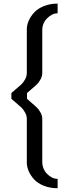

<svg xmlns="http://www.w3.org/2000/svg" viewBox="-20 -853 352 1038"><path d="M41.5 -350.1Q47.9 -356.4 65.4 -370.8Q83 -385.3 94.2 -395.5Q105.5 -405.8 115.2 -423.1Q125 -440.4 125 -458.5V-694.8Q125 -717.8 135.3 -741.2Q145.5 -764.6 164.8 -785.6Q184.1 -806.6 217.3 -820.1Q250.5 -833.5 291.5 -833.5V-781.2Q262.2 -781.2 235.4 -754.6Q208.5 -728 208.5 -689.5V-458.5Q208.5 -440.4 198.7 -423.1Q189 -405.8 178.2 -395.5Q167.5 -385.3 149.7 -370.6Q131.8 -356 126 -350.1V-318.8Q132.3 -312.5 149.7 -297.9Q167 -283.2 178 -272.9Q189 -262.7 198.7 -245.4Q208.5 -228 208.5 -210.4V21Q208.5 60.1 234.4 86.9Q260.3 113.8 291.5 113.8V164.6Q250.5 164.6 217.3 151.4Q184.1 138.2 164.8 117.2Q145.5 96.2 135.3 72.5Q125 48.8 125 25.9V-210.4Q125 -228 115.2 -245.4Q105.5 -262.7 94.2 -273.2Q83 -283.7 65.4 -298.1Q47.9 -312.5 41.5 -318.8Z"/></svg>

Font: Gputeks
Style: Regular
Weight: 500
Version: Version 0.9